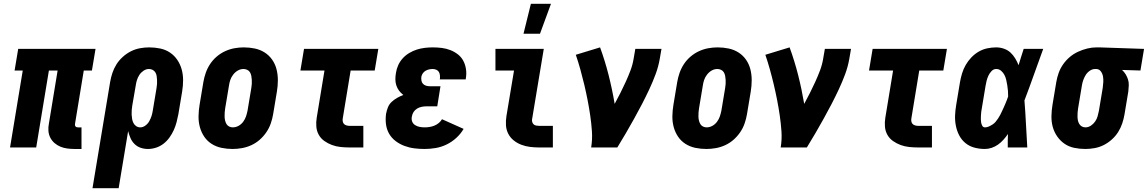

<svg xmlns="http://www.w3.org/2000/svg" viewBox="-20 -778 6056 1013"><path d="M373 8Q354 8 335 5.5Q316 3 299 -4Q282 -11 268 -23Q254 -35 245.5 -51.5Q237 -68 235.5 -87.5Q234 -107 238 -126L284 -406H238L171 0H33L100 -406H57L76 -520H484L465 -406H422L376 -126Q375 -122 375.5 -118Q376 -114 378.5 -111Q381 -108 384.5 -107Q388 -106 392 -106H410V8Z M468 215 561 -345Q565 -369 573 -393Q581 -417 594.5 -438.5Q608 -460 628 -478Q648 -496 671 -507.5Q694 -519 718.5 -523.5Q743 -528 767 -528Q797 -528 825.5 -522Q854 -516 877 -500.5Q900 -485 915.5 -462Q931 -439 938.5 -412Q946 -385 946 -355Q946 -325 941 -295L921 -175Q917 -154 911.5 -133Q906 -112 897 -92Q888 -72 874.5 -53Q861 -34 843 -20Q825 -6 803.5 1Q782 8 761 8Q740 8 721.5 1.5Q703 -5 689.5 -18.5Q676 -32 668.5 -49.5Q661 -67 656 -86L606 215ZM720 -106Q734 -106 747 -115.5Q760 -125 767.5 -138.5Q775 -152 779.5 -166Q784 -180 786 -194L806 -314Q808 -325 808.5 -335.5Q809 -346 808.5 -356.5Q808 -367 806.5 -377Q805 -387 800 -395.5Q795 -404 786 -409Q777 -414 766 -414Q751 -414 737.5 -405Q724 -396 715.5 -383Q707 -370 702.5 -355.5Q698 -341 696 -326L678 -222Q676 -210 675 -197.5Q674 -185 674.5 -173.5Q675 -162 677 -150.5Q679 -139 684 -129Q689 -119 698.5 -112.5Q708 -106 720 -106Z M1207 8Q1177 8 1148.5 2Q1120 -4 1096.5 -19Q1073 -34 1057.5 -57Q1042 -80 1034.5 -107.5Q1027 -135 1027.5 -165Q1028 -195 1033 -225L1053 -345Q1057 -369 1065.5 -393.5Q1074 -418 1088.5 -440Q1103 -462 1123.5 -479.5Q1144 -497 1168 -508Q1192 -519 1217 -523.5Q1242 -528 1266 -528Q1296 -528 1324.5 -522Q1353 -516 1376.5 -501Q1400 -486 1416 -463Q1432 -440 1439 -412.5Q1446 -385 1446 -355Q1446 -325 1441 -295L1421 -175Q1417 -151 1408.5 -126.5Q1400 -102 1385 -80Q1370 -58 1350 -40.5Q1330 -23 1306 -12Q1282 -1 1256.5 3.5Q1231 8 1207 8ZM1208 -106Q1224 -106 1238.5 -114Q1253 -122 1263 -135.5Q1273 -149 1278 -164Q1283 -179 1286 -194L1306 -314Q1308 -325 1308.5 -335.5Q1309 -346 1308.5 -356.5Q1308 -367 1306 -377.5Q1304 -388 1299 -396.5Q1294 -405 1284.5 -409.5Q1275 -414 1265 -414Q1249 -414 1235 -406Q1221 -398 1210.5 -384.5Q1200 -371 1195 -356Q1190 -341 1188 -326L1168 -206Q1166 -195 1165.5 -184.5Q1165 -174 1165 -163.5Q1165 -153 1167.5 -142.5Q1170 -132 1175 -123.5Q1180 -115 1189 -110.5Q1198 -106 1208 -106Z M1824 0Q1800 0 1776.5 -2.5Q1753 -5 1731.5 -13Q1710 -21 1691.5 -34Q1673 -47 1662 -66.5Q1651 -86 1649 -109.5Q1647 -133 1651 -157L1692 -406H1565L1584 -520H1976L1957 -406H1830L1789 -157Q1787 -148 1788 -139.5Q1789 -131 1794 -125Q1799 -119 1807.5 -116.5Q1816 -114 1824 -114H1897V0Z M2220 8Q2192 8 2165 4.5Q2138 1 2113 -8.5Q2088 -18 2067 -34Q2046 -50 2033 -72.5Q2020 -95 2016.5 -122.5Q2013 -150 2017 -178Q2020 -194 2026.5 -211Q2033 -228 2046.5 -240.5Q2060 -253 2076 -262Q2092 -271 2108 -277Q2095 -287 2085.5 -299.5Q2076 -312 2071 -327.5Q2066 -343 2066 -359.5Q2066 -376 2069 -393Q2072 -414 2081 -434Q2090 -454 2105 -470.5Q2120 -487 2139.5 -498.5Q2159 -510 2179.5 -516.5Q2200 -523 2221.5 -525.5Q2243 -528 2263 -528Q2288 -528 2311.5 -525Q2335 -522 2356.5 -513.5Q2378 -505 2396 -491Q2414 -477 2424.5 -457Q2435 -437 2438.5 -413.5Q2442 -390 2438 -366L2437 -359H2300L2301 -362Q2302 -371 2301 -381Q2300 -391 2295.5 -398.5Q2291 -406 2282 -410Q2273 -414 2263 -414Q2254 -414 2244.5 -412Q2235 -410 2226 -405Q2217 -400 2211 -391.5Q2205 -383 2203 -373Q2202 -363 2203.5 -353Q2205 -343 2211.5 -336Q2218 -329 2227.5 -326Q2237 -323 2247 -323H2304L2287 -217H2230Q2218 -217 2205 -214.5Q2192 -212 2180.5 -205Q2169 -198 2162 -187Q2155 -176 2153 -163Q2150 -149 2154.5 -137Q2159 -125 2170 -118Q2181 -111 2194 -108.5Q2207 -106 2221 -106Q2233 -106 2246 -108Q2259 -110 2271.5 -115Q2284 -120 2295 -129Q2306 -138 2312 -149L2426 -98Q2411 -72 2387.5 -50.5Q2364 -29 2336 -15.5Q2308 -2 2278.5 3Q2249 8 2220 8Z M2824 0Q2800 0 2776 -3Q2752 -6 2730 -14.5Q2708 -23 2690 -37.5Q2672 -52 2661.5 -72.5Q2651 -93 2649.5 -117Q2648 -141 2652 -166L2692 -406H2594V-520H2849L2787 -147Q2786 -140 2788.5 -133Q2791 -126 2796 -121.5Q2801 -117 2809 -115.5Q2817 -114 2824 -114H2897V0ZM2742 -600 2781 -758H2887L2829 -600Z M3099 0Q3106 -43 3103 -85.5Q3100 -128 3094 -169Q3088 -210 3080 -251Q3072 -292 3062.5 -332Q3053 -372 3042 -411.5Q3031 -451 3018 -489L3146 -528Q3172 -457 3191 -382Q3210 -307 3223 -230Q3239 -259 3253.5 -288Q3268 -317 3281.5 -346.5Q3295 -376 3306.5 -406.5Q3318 -437 3323 -468L3332 -520H3470L3461 -468Q3454 -427 3439 -386.5Q3424 -346 3405.5 -306.5Q3387 -267 3367 -228.5Q3347 -190 3325.5 -151.5Q3304 -113 3282 -75Q3260 -37 3237 0Z M3707 8Q3677 8 3648.5 2Q3620 -4 3596.5 -19Q3573 -34 3557.5 -57Q3542 -80 3534.5 -107.5Q3527 -135 3527.5 -165Q3528 -195 3533 -225L3553 -345Q3557 -369 3565.5 -393.5Q3574 -418 3588.5 -440Q3603 -462 3623.5 -479.5Q3644 -497 3668 -508Q3692 -519 3717 -523.5Q3742 -528 3766 -528Q3796 -528 3824.5 -522Q3853 -516 3876.5 -501Q3900 -486 3916 -463Q3932 -440 3939 -412.5Q3946 -385 3946 -355Q3946 -325 3941 -295L3921 -175Q3917 -151 3908.5 -126.5Q3900 -102 3885 -80Q3870 -58 3850 -40.5Q3830 -23 3806 -12Q3782 -1 3756.5 3.5Q3731 8 3707 8ZM3708 -106Q3724 -106 3738.5 -114Q3753 -122 3763 -135.5Q3773 -149 3778 -164Q3783 -179 3786 -194L3806 -314Q3808 -325 3808.5 -335.5Q3809 -346 3808.5 -356.5Q3808 -367 3806 -377.5Q3804 -388 3799 -396.5Q3794 -405 3784.5 -409.5Q3775 -414 3765 -414Q3749 -414 3735 -406Q3721 -398 3710.5 -384.5Q3700 -371 3695 -356Q3690 -341 3688 -326L3668 -206Q3666 -195 3665.5 -184.5Q3665 -174 3665 -163.5Q3665 -153 3667.5 -142.5Q3670 -132 3675 -123.5Q3680 -115 3689 -110.5Q3698 -106 3708 -106Z M4099 0Q4106 -43 4103 -85.5Q4100 -128 4094 -169Q4088 -210 4080 -251Q4072 -292 4062.5 -332Q4053 -372 4042 -411.5Q4031 -451 4018 -489L4146 -528Q4172 -457 4191 -382Q4210 -307 4223 -230Q4239 -259 4253.5 -288Q4268 -317 4281.5 -346.5Q4295 -376 4306.5 -406.5Q4318 -437 4323 -468L4332 -520H4470L4461 -468Q4454 -427 4439 -386.5Q4424 -346 4405.5 -306.5Q4387 -267 4367 -228.5Q4347 -190 4325.5 -151.5Q4304 -113 4282 -75Q4260 -37 4237 0Z M4824 0Q4800 0 4776.5 -2.5Q4753 -5 4731.5 -13Q4710 -21 4691.5 -34Q4673 -47 4662 -66.5Q4651 -86 4649 -109.5Q4647 -133 4651 -157L4692 -406H4565L4584 -520H4976L4957 -406H4830L4789 -157Q4787 -148 4788 -139.5Q4789 -131 4794 -125Q4799 -119 4807.5 -116.5Q4816 -114 4824 -114H4897V0Z M5176 8Q5148 8 5121.5 1Q5095 -6 5074.5 -22.5Q5054 -39 5041.5 -62.5Q5029 -86 5023.5 -113Q5018 -140 5019 -168Q5020 -196 5025 -225L5045 -345Q5049 -368 5056 -391Q5063 -414 5075 -435Q5087 -456 5104.5 -474.5Q5122 -493 5143.5 -505.5Q5165 -518 5189 -523Q5213 -528 5236 -528Q5257 -528 5277 -521Q5297 -514 5311.5 -500.5Q5326 -487 5336.5 -469.5Q5347 -452 5354 -434Q5360 -455 5367 -476.5Q5374 -498 5381 -520H5484Q5459 -452 5435 -384Q5411 -316 5385 -248Q5390 -187 5393 -124.5Q5396 -62 5400 0H5297Q5297 -18 5297 -35.5Q5297 -53 5298 -71Q5287 -55 5274 -40.5Q5261 -26 5245.5 -15Q5230 -4 5212 2Q5194 8 5176 8ZM5177 -106Q5187 -106 5197 -110.5Q5207 -115 5216.5 -121Q5226 -127 5233 -135.5Q5240 -144 5246 -153Q5252 -162 5257 -171.5Q5262 -181 5266.5 -191Q5271 -201 5275.5 -210.5Q5280 -220 5284 -230Q5288 -240 5292 -249.5Q5296 -259 5299 -269Q5299 -284 5298 -298.5Q5297 -313 5294.5 -327.5Q5292 -342 5289 -356Q5286 -370 5279.5 -382.5Q5273 -395 5262 -404.5Q5251 -414 5236 -414Q5222 -414 5211.5 -403Q5201 -392 5195 -379Q5189 -366 5185.5 -352.5Q5182 -339 5180 -326L5160 -206Q5158 -197 5157 -187.5Q5156 -178 5155.5 -168.5Q5155 -159 5155 -149.5Q5155 -140 5156.5 -131.5Q5158 -123 5162.5 -114.5Q5167 -106 5177 -106Z M5706 8Q5676 8 5647.5 2Q5619 -4 5596.5 -19.5Q5574 -35 5558 -58Q5542 -81 5534.5 -108Q5527 -135 5527.5 -165Q5528 -195 5533 -225L5553 -345Q5557 -369 5565.5 -393Q5574 -417 5589 -438.5Q5604 -460 5624 -477Q5644 -494 5668 -505Q5692 -516 5716.5 -522Q5741 -528 5765 -528H5781L6016 -520L5997 -406L5900 -409Q5911 -399 5919 -386Q5927 -373 5931.5 -358.5Q5936 -344 5935.5 -328Q5935 -312 5933 -295L5913 -175Q5909 -151 5901 -127Q5893 -103 5879.5 -81.5Q5866 -60 5846 -42Q5826 -24 5803 -12.5Q5780 -1 5755 3.5Q5730 8 5706 8ZM5707 -106Q5722 -106 5735.5 -115Q5749 -124 5758 -137Q5767 -150 5771 -164.5Q5775 -179 5778 -194L5798 -314Q5800 -329 5801 -344.5Q5802 -360 5799.5 -374.5Q5797 -389 5788.5 -401Q5780 -413 5765 -414H5758Q5743 -414 5729.5 -404.5Q5716 -395 5708 -382Q5700 -369 5695 -354.5Q5690 -340 5688 -326L5668 -206Q5666 -195 5665.5 -184.5Q5665 -174 5665 -163.5Q5665 -153 5667 -143Q5669 -133 5674 -124.5Q5679 -116 5687.5 -111Q5696 -106 5707 -106Z"/></svg>

Font: Iosevka Curly Slab Heavy
Style: Italic
Weight: 900
Italic angle: -9°
Monospace: yes
Designer: Belleve Invis
Foundry: Belleve Invis
Version: Version 22.1.2; ttfautohint (v1.8.4)